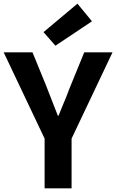

<svg xmlns="http://www.w3.org/2000/svg" viewBox="-26 -1026 633 1046"><path d="M217 -271 -6 -741H151L225 -560Q254 -484 289 -396H293Q295 -401 315 -450L327 -479Q335 -497 349 -535Q351 -540 353.5 -546Q356 -552 359 -560L433 -741H587L364 -271V0H217ZM211 -851 396 -1006 475 -910 276 -777Z"/></svg>

Font: Merged Yaku Han JP
Style: Bold
Weight: 700
Designer: Ryoko NISHIZUKA 西塚涼子 (kana, bopomofo & ideographs); Paul D. Hunt (Latin, Greek & Cyrillic); Sandoll Communications 산돌커뮤니
Foundry: Adobe
Version: Version 2.004